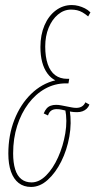

<svg xmlns="http://www.w3.org/2000/svg" viewBox="-20 -730 378 760"><path d="M103 10Q74 10 54 -5.5Q34 -21 23.5 -50.5Q13 -80 13 -122Q13 -195 37 -256Q61 -317 103 -358Q145 -399 199 -412Q181 -421 167.5 -439.5Q154 -458 147 -484Q140 -510 140 -544Q140 -592 156 -629.5Q172 -667 200.5 -688.5Q229 -710 264 -710Q278 -710 291 -706.5Q304 -703 316 -697Q328 -691 338 -681L329 -665Q317 -675 306.5 -681Q296 -687 285 -689.5Q274 -692 261 -692Q233 -692 209.5 -672.5Q186 -653 172.5 -620Q159 -587 159 -546Q159 -505 169 -476Q179 -447 198.5 -432.5Q218 -418 246 -418H254L251 -400H241Q197 -400 159 -379Q121 -358 92.5 -320Q64 -282 48 -232Q32 -182 32 -123Q32 -86 40 -60Q48 -34 64.5 -21Q81 -8 105 -8Q135 -8 162.5 -35.5Q190 -63 210 -107.5Q230 -152 238.5 -202.5Q247 -253 238 -298L256 -294Q264 -243 254.5 -189.5Q245 -136 222.5 -91Q200 -46 169 -18Q138 10 103 10ZM170 -273 153 -281Q158 -293 164.5 -300.5Q171 -308 180.5 -311.5Q190 -315 202 -315Q212 -315 222 -313Q232 -311 242.5 -309Q253 -307 263 -305Q273 -303 282 -303Q295 -303 304 -308.5Q313 -314 318 -325L334 -316Q330 -306 323 -299.5Q316 -293 306.5 -289.5Q297 -286 285 -286Q271 -286 260.5 -288Q250 -290 241 -292Q232 -294 223.5 -296Q215 -298 204 -298Q191 -298 182.5 -292Q174 -286 170 -273Z"/></svg>

Font: Georama
Style: Italic
Weight: 400
Width: 2
Italic angle: -9°
Designer: Jean-Baptiste Levee
Foundry: Production Type
Version: Version 1.000